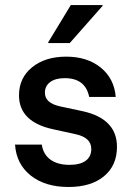

<svg xmlns="http://www.w3.org/2000/svg" viewBox="-20 -736 522 766"><path d="M253.3 10Q160 10 102.5 -35.8Q45 -81.7 40 -159.2H146.7Q152.5 -120 181.2 -99.2Q210 -78.3 257.5 -78.3Q299.2 -78.3 321.7 -94.6Q344.2 -110.8 344.2 -141.7Q344.2 -187.5 280.8 -200.8L193.3 -220Q55.8 -249.2 55.8 -355.8Q55.8 -425 107.9 -467.5Q160 -510 244.2 -510Q328.3 -510 382.1 -466.2Q435.8 -422.5 441.7 -349.2H335.8Q320.8 -424.2 238.3 -424.2Q201.7 -424.2 180.4 -408.8Q159.2 -393.3 159.2 -365.8Q159.2 -325 219.2 -311.7L309.2 -292.5Q446.7 -262.5 446.7 -150Q446.7 -75.8 395 -32.9Q343.3 10 253.3 10ZM172.5 -564.2V-567.5L262.5 -715.8H389.2V-712.5L258.3 -564.2Z"/></svg>

Font: Funnel Sans Medium
Style: Regular
Weight: 500
Version: Version 1.000; Beta; Release 5; Build 24; ttfautohint (v1.8.